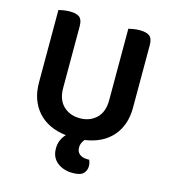

<svg xmlns="http://www.w3.org/2000/svg" viewBox="-118 -711 893 1000"><g transform="rotate(15 328.5 -210.5)"><path d="M582 -216Q582 -122 530 -62Q478 -2 382 12Q374 21 369 32Q364 43 364 57Q364 80 379.5 92.5Q395 105 423 105H432Q435 113 437 121Q439 129 439 138Q439 161 423.5 177.5Q408 194 366 194Q316 194 282.5 167.5Q249 141 249 93Q249 67 258 47Q267 27 281 13Q182 1 128.5 -60Q75 -121 75 -216V-607Q83 -609 100.5 -612Q118 -615 135 -615Q171 -615 187.5 -602Q204 -589 204 -554V-221Q204 -158 239 -124.5Q274 -91 328 -91Q382 -91 417 -124.5Q452 -158 452 -221V-607Q461 -609 478 -612Q495 -615 512 -615Q548 -615 565 -602Q582 -589 582 -554V-216Z"/></g></svg>

Font: Baloo Paaji 2 SemiBold
Style: Regular
Weight: 600
Designer: Shuchita Grover, Noopur Datye and Ek Type
Foundry: Ek Type
Version: Version 1.640;hotconv 1.0.111;makeotfexe 2.5.65597; ttfautoh